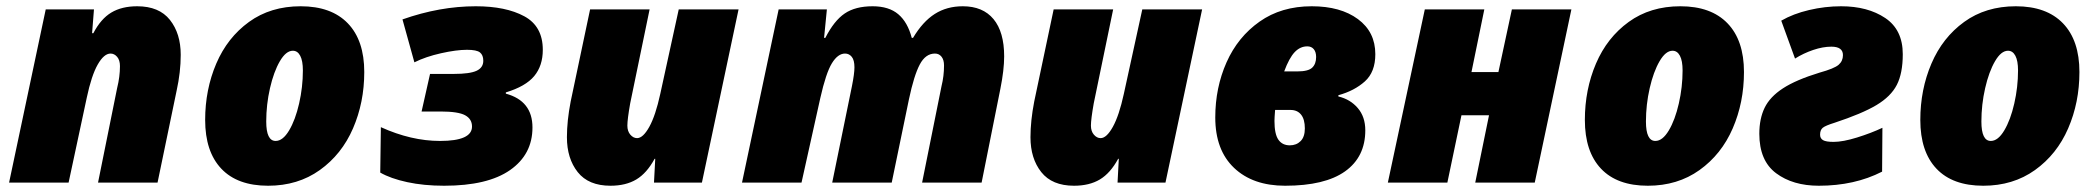

<svg xmlns="http://www.w3.org/2000/svg" viewBox="-20 -583 6694 613"><path d="M126 -553H280L274 -477H278Q302 -523 335.5 -543Q369 -563 418 -563Q488 -563 522.5 -519.5Q557 -476 557 -408Q557 -353 544 -294L483 0H293L354 -302Q363 -338 363 -372Q363 -391 354 -401.5Q345 -412 333 -412Q312 -412 292 -377Q272 -342 257 -271L199 0H9Z M635 -200Q635 -297 670.5 -380Q706 -463 775 -513Q844 -563 940 -563Q1038 -563 1090.5 -508.5Q1143 -454 1143 -353Q1143 -256 1107 -173Q1071 -90 1001 -40Q931 10 836 10Q738 10 686.5 -44.5Q635 -99 635 -200ZM947 -358Q947 -389 938.5 -405Q930 -421 915 -421Q893 -421 873.5 -387.5Q854 -354 842 -301.5Q830 -249 830 -195Q830 -133 860 -133Q883 -133 903 -166.5Q923 -200 935 -252.5Q947 -305 947 -358Z M1194 -32 1196 -177Q1293 -133 1385 -133Q1487 -133 1487 -179Q1487 -203 1465 -215Q1443 -227 1387 -227H1326L1353 -347H1429Q1480 -347 1501.5 -357Q1523 -367 1523 -389Q1523 -407 1512.5 -415.5Q1502 -424 1471 -424Q1437 -424 1388 -413Q1339 -402 1303 -384L1265 -521Q1384 -563 1499 -563Q1595 -563 1654 -531Q1713 -499 1713 -424Q1713 -373 1685.5 -340Q1658 -307 1595 -288V-284Q1680 -261 1680 -176Q1680 -90 1608.5 -40Q1537 10 1398 10Q1333 10 1280 -1.5Q1227 -13 1194 -32Z M1790 -145Q1790 -197 1802 -259L1864 -553H2054L1992 -253Q1983 -202 1983 -182Q1983 -164 1992.5 -153Q2002 -142 2014 -142Q2033 -142 2053 -178Q2073 -214 2088 -283L2147 -553H2338L2221 0H2068L2072 -76H2070Q2045 -30 2011.5 -10Q1978 10 1929 10Q1859 10 1824.5 -33.5Q1790 -77 1790 -145Z M2466 -553H2620L2611 -462H2615Q2643 -517 2677 -540Q2711 -563 2766 -563Q2818 -563 2848 -537.5Q2878 -512 2891 -462H2895Q2926 -514 2964.5 -538.5Q3003 -563 3054 -563Q3118 -563 3152 -522Q3186 -481 3186 -403Q3186 -360 3174 -300L3114 0H2924L2986 -308Q2994 -340 2994 -374Q2994 -392 2986 -402Q2978 -412 2965 -412Q2935 -412 2916.5 -377Q2898 -342 2882 -266L2827 0H2637L2700 -308Q2708 -348 2708 -368Q2708 -391 2699.5 -401.5Q2691 -412 2678 -412Q2655 -412 2636 -381Q2617 -350 2599 -270L2539 0H2349Z M3270 -145Q3270 -197 3282 -259L3344 -553H3534L3472 -253Q3463 -202 3463 -182Q3463 -164 3472.5 -153Q3482 -142 3494 -142Q3513 -142 3533 -178Q3553 -214 3568 -283L3627 -553H3818L3701 0H3548L3552 -76H3550Q3525 -30 3491.5 -10Q3458 10 3409 10Q3339 10 3304.5 -33.5Q3270 -77 3270 -145Z M3860 -208Q3860 -303 3896 -384Q3932 -465 4001.5 -514Q4071 -563 4168 -563Q4260 -563 4315.5 -522Q4371 -481 4371 -410Q4371 -353 4337.5 -323Q4304 -293 4253 -279V-275Q4291 -266 4315 -238Q4339 -210 4339 -167Q4339 -82 4274.5 -36Q4210 10 4083 10Q3980 10 3920 -47Q3860 -104 3860 -208ZM4122 -355Q4157 -355 4169.5 -367Q4182 -379 4182 -401Q4182 -417 4174.5 -426Q4167 -435 4154 -435Q4131 -435 4113.5 -416.5Q4096 -398 4080 -355ZM4146 -173Q4146 -202 4134 -217Q4122 -232 4100 -232H4051Q4049 -206 4049 -197Q4049 -155 4061.5 -137Q4074 -119 4098 -119Q4119 -119 4132.5 -132.5Q4146 -146 4146 -173Z M4529 -553H4719L4678 -353H4764L4807 -553H4997L4880 0H4690L4734 -215H4646L4601 0H4411Z M5040 -200Q5040 -297 5075.5 -380Q5111 -463 5180 -513Q5249 -563 5345 -563Q5443 -563 5495.5 -508.5Q5548 -454 5548 -353Q5548 -256 5512 -173Q5476 -90 5406 -40Q5336 10 5241 10Q5143 10 5091.5 -44.5Q5040 -99 5040 -200ZM5352 -358Q5352 -389 5343.5 -405Q5335 -421 5320 -421Q5298 -421 5278.5 -387.5Q5259 -354 5247 -301.5Q5235 -249 5235 -195Q5235 -133 5265 -133Q5288 -133 5308 -166.5Q5328 -200 5340 -252.5Q5352 -305 5352 -358Z M5597 -156Q5597 -204 5614 -239Q5631 -274 5672.5 -301Q5714 -328 5789 -351Q5836 -364 5850 -376Q5864 -388 5864 -407Q5864 -434 5827 -434Q5800 -434 5769 -423.5Q5738 -413 5711 -396L5667 -517Q5705 -539 5756 -551Q5807 -563 5858 -563Q5943 -563 5999 -525.5Q6055 -488 6055 -410Q6055 -349 6036 -312Q6017 -275 5971 -247.5Q5925 -220 5837 -191Q5808 -182 5799.5 -175Q5791 -168 5791 -153Q5791 -141 5800.5 -135.5Q5810 -130 5834 -130Q5864 -130 5909 -144Q5954 -158 5990 -175L5989 -35Q5901 10 5787 10Q5704 10 5650.5 -30Q5597 -70 5597 -156Z M6111 -200Q6111 -297 6146.5 -380Q6182 -463 6251 -513Q6320 -563 6416 -563Q6514 -563 6566.5 -508.5Q6619 -454 6619 -353Q6619 -256 6583 -173Q6547 -90 6477 -40Q6407 10 6312 10Q6214 10 6162.5 -44.5Q6111 -99 6111 -200ZM6423 -358Q6423 -389 6414.5 -405Q6406 -421 6391 -421Q6369 -421 6349.5 -387.5Q6330 -354 6318 -301.5Q6306 -249 6306 -195Q6306 -133 6336 -133Q6359 -133 6379 -166.5Q6399 -200 6411 -252.5Q6423 -305 6423 -358Z"/></svg>

Font: Noto Sans Display Black
Style: Italic
Weight: 900
Italic angle: -12°
Designer: Monotype Design team
Foundry: Monotype Imaging Inc.
Version: Version 1.000